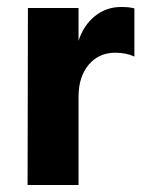

<svg xmlns="http://www.w3.org/2000/svg" viewBox="-20 -530 410 550"><path d="M205 0H59L60 -507H205V-413Q219 -457 251.5 -483.5Q284 -510 327 -510Q351 -510 365 -506V-368Q341 -379 310 -379Q263 -379 234 -344.5Q205 -310 205 -253Z"/></svg>

Font: Hind Vadodara
Style: Bold
Weight: 700
Designer: Hitesh Malaviya
Foundry: Indian Type Foundry
Version: Version 0.702;PS 1.0;hotconv 1.0.81;makeotf.lib2.5.63406